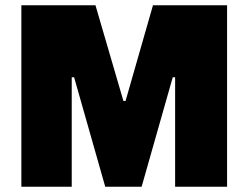

<svg xmlns="http://www.w3.org/2000/svg" viewBox="-20 -708 942 728"><path d="M61 0V-688H342L448 -325H456L560 -688H841V0H644V-415H635L517 0H379L261 -415H252V0Z"/></svg>

Font: Saira Thin ExtraBold
Style: Regular
Weight: 800
Version: Version 1.101